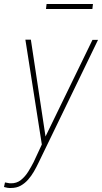

<svg xmlns="http://www.w3.org/2000/svg" viewBox="-61 -727 510 960"><path d="M169.4 -50.3 401.4 -527.8H429.2L131.3 87.4Q121.1 108.9 108.4 130.9Q95.7 152.8 79.6 171.1Q63.5 189.5 42.7 201.2Q22 212.9 -6.3 212.9Q-15.6 213.4 -24.2 211.9Q-32.7 210.4 -41 208L-36.1 185.1Q-29.8 186 -22.2 187.7Q-14.6 189.5 -8.3 189.5Q22 190.4 43.5 173.1Q64.9 155.8 80.1 131.3Q95.2 106.9 106.9 84ZM93.3 -528.8 168.9 -29.3 172.4 -3.9 150.4 9.8 65.9 -528.8ZM403.8 -707 400.9 -682.1H168.9L171.9 -707Z"/></svg>

Font: Roboto Condensed Thin
Style: Italic
Weight: 250
Italic angle: -12°
Designer: Christian Robertson
Foundry: Google
Version: Version 3.008; 2023